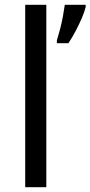

<svg xmlns="http://www.w3.org/2000/svg" viewBox="-20 -780 377 800"><path d="M173 0H85V-760H173ZM337 -760V-751Q333 -733 321.5 -706Q310 -679 295 -650.5Q280 -622 265 -600H217V-612Q223 -631 230 -657.5Q237 -684 242 -711Q247 -738 250 -760Z"/></svg>

Font: BC Sans
Style: Regular
Weight: 400
Designer: Monotype Design Team
Province of B.C.
Foundry: Monotype Imaging Inc.
Version: Version 2.000;GOOG;noto-source:20170915:90ef993387c0